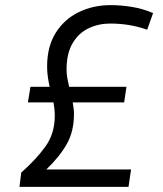

<svg xmlns="http://www.w3.org/2000/svg" viewBox="-20 -730 638 750"><path d="M56 0 63 -56Q120 -106 157 -157Q194 -208 194 -278Q194 -292 192.5 -305Q191 -318 189 -330H89L99 -391H174Q170 -409 167 -428.5Q164 -448 164 -470Q164 -548 197.5 -601.5Q231 -655 287.5 -682.5Q344 -710 412 -710Q453 -710 495.5 -703Q538 -696 578 -679L555 -614Q517 -627 482 -632.5Q447 -638 410 -638Q365 -638 326 -619.5Q287 -601 263.5 -561Q240 -521 240 -458Q240 -441 243 -424.5Q246 -408 250 -391H474L465 -330H264Q266 -319 267.5 -307.5Q269 -296 269 -285Q269 -217 241 -167.5Q213 -118 161 -68H492L482 0Z"/></svg>

Font: Georama
Style: Italic
Weight: 400
Italic angle: -9°
Designer: Jean-Baptiste Levee
Foundry: Production Type
Version: Version 1.000